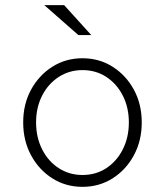

<svg xmlns="http://www.w3.org/2000/svg" viewBox="-20 -715 640 745"><path d="M300 10Q235 10 183 -23Q131 -56 100.5 -112.5Q70 -169 70 -240Q70 -311 100.5 -367Q131 -423 183 -456Q235 -489 300 -489Q365 -489 417 -456Q469 -423 499.5 -367Q530 -311 530 -240Q530 -169 499.5 -112.5Q469 -56 417 -23Q365 10 300 10ZM300 -36Q352 -36 392.5 -62.5Q433 -89 456.5 -135.5Q480 -182 480 -240Q480 -298 456.5 -344Q433 -390 392.5 -416.5Q352 -443 300 -443Q249 -443 208 -416.5Q167 -390 143.5 -344Q120 -298 120 -240Q120 -182 143.5 -135.5Q167 -89 208 -62.5Q249 -36 300 -36ZM284 -579 152 -695H229L334 -579Z"/></svg>

Font: Red Hat Mono VF Light
Style: Regular
Weight: 300
Monospace: yes
Designer: Pentagram, MCKL
Foundry: Pentagram, MCKL
Version: Version 1.023